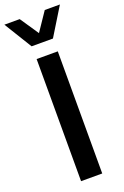

<svg xmlns="http://www.w3.org/2000/svg" viewBox="-228 -1054 714 1108"><g transform="rotate(-20 128.5 -500.0)"><path d="M-42 -1000H52L129 -886L206 -1000H299L194 -829H63ZM65 -750H195V0H65Z"/></g></svg>

Font: Oakes Grotesk
Style: Bold
Weight: 600
Designer: Samuel Oakes
Foundry: Samuel Oakes
Version: Version 1.000;PS 001.000;hotconv 1.0.88;makeotf.lib2.5.64775